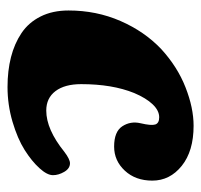

<svg xmlns="http://www.w3.org/2000/svg" viewBox="-32 -497 542 518"><g transform="rotate(90 239.0 -238.0)"><path d="M319.3 -489.3Q387.7 -489.3 427.5 -457.3Q467.3 -425.3 467.3 -377.9Q467.3 -332.5 440.4 -303.7Q413.6 -274.9 375.5 -274.9Q335 -274.9 320.6 -297.1Q306.2 -319.3 312.5 -346.2Q319.3 -375 315.9 -385.7Q312.5 -396.5 296.4 -396.5Q278.3 -396.5 261.5 -378.9Q244.6 -361.3 231 -329.1Q207 -270 207 -186Q207 -141.6 225.8 -116.7Q244.6 -91.8 278.3 -91.8Q329.1 -91.8 389.6 -140.6Q409.7 -155.8 420.4 -155.8Q434.6 -155.8 443.6 -140.4Q452.6 -125 452.6 -109.9Q452.6 -94.2 433.8 -73.5Q415 -52.7 384.5 -33.4Q354 -14.2 308.3 -0.7Q262.7 12.7 214.8 12.7Q170.9 12.7 134.3 3.4Q97.7 -5.9 69.1 -25.1Q40.5 -44.4 24.4 -76.7Q8.3 -108.9 8.3 -151.9Q8.3 -227.1 36.6 -292Q64.9 -356.9 112.3 -401.9Q160.2 -445.8 215.6 -467.5Q271 -489.3 319.3 -489.3Z"/></g></svg>

Font: Cooper* ExtraBold
Style: Italic
Weight: 800
Italic angle: -7°
Designer: Owen Earl
Foundry: indestructible type*
Version: Version 0.001